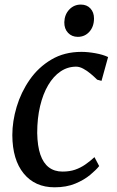

<svg xmlns="http://www.w3.org/2000/svg" viewBox="-20 -788 499 818"><path d="M212.5 10Q129 10 81 -48.8Q33 -107.5 32.5 -212.5Q32.5 -271 51 -333Q69.5 -395 106.5 -448.2Q143.5 -501.5 198.8 -534.2Q254 -567 327 -567Q354.5 -567 386.5 -561.2Q418.5 -555.5 440.5 -545L412.5 -443.5L394 -448.5Q381.5 -461 366 -474Q350.5 -487 334.5 -495.5Q318.5 -504 304.5 -504Q268 -504 237.8 -483.5Q207.5 -463 185.2 -425.2Q163 -387.5 150.8 -335.8Q138.5 -284 138.5 -221.5Q139.5 -165.5 152 -129.2Q164.5 -93 188.2 -75Q212 -57 246 -57Q276.5 -57 299.8 -65Q323 -73 343 -86.8Q363 -100.5 382.5 -118.5L402.5 -80.5Q390 -64.5 364.2 -43Q338.5 -21.5 300.8 -5.8Q263 10 212.5 10ZM311.5 -631Q286 -631 269.8 -648.2Q253.5 -665.5 254 -693.5Q255 -726 275 -747.2Q295 -768.5 324.5 -768.5Q350 -768.5 365.2 -752Q380.5 -735.5 380.5 -709.5Q380.5 -675 361 -653Q341.5 -631 311.5 -631Z"/></svg>

Font: Merriweather 20pt
Style: Italic
Weight: 400
Italic angle: -7.8°
Version: Version 2.101